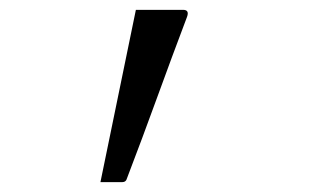

<svg xmlns="http://www.w3.org/2000/svg" viewBox="-20 -170 640 390"><path d="M228 200H184Q202 113 220 25Q238 -63 256 -150H352Q365 -150 360 -136Q329 -54 299 28.5Q269 111 238 192Q236 200 228 200Z"/></svg>

Font: Recursive Mn Lnr St Lt
Style: Regular
Weight: 300
Monospace: yes
Version: Version 1.079;hotconv 1.0.112;makeotfexe 2.5.65598; ttfautoh